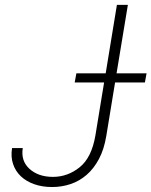

<svg xmlns="http://www.w3.org/2000/svg" viewBox="-20 -747 613 777"><path d="M28.8 -147.7H72.1Q63.9 -95.9 99.1 -63.9Q134.9 -31.2 194.2 -31.2Q253.9 -31.2 302.2 -70Q350.9 -109 366.1 -198.9L401.3 -413.4H282.3L289.1 -450.3H407.7L453.1 -727.3H497.5L451.7 -450.3H573.2L566.4 -413.4H445.7L410.2 -197.1Q401.3 -142.8 380.5 -103.7Q359.7 -64.6 330.6 -39.4Q301.5 -14.2 265.6 -2.1Q229.8 9.9 190.7 9.9Q150.9 9.9 118.4 -1.6Q85.9 -13.1 64.1 -33.9Q42.3 -54.7 32.7 -83.8Q23.1 -112.9 28.8 -147.7Z"/></svg>

Font: Inter P Extra Light
Style: Italic
Weight: 200
Italic angle: 9.39999°
Designer: Rasmus Andersson
Foundry: rsms
Version: Version 3.018;git-588b23468